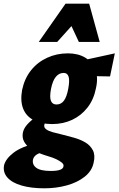

<svg xmlns="http://www.w3.org/2000/svg" viewBox="-89 -731 642 1040"><path d="M151 289Q80 289 28 274Q-24 259 -49 230.5Q-74 202 -67 164Q-58 129 -16 96.5Q26 64 113 42L150 92Q123 97 108.5 107Q94 117 90 132Q84 160 107 177.5Q130 195 186 195Q220 195 237 188.5Q254 182 255 169Q257 159 245.5 149.5Q234 140 215 131Q196 122 171 115Q147 108 121 97.5Q95 87 73.5 71.5Q52 56 41 35Q30 14 35 -13Q40 -37 61 -59.5Q82 -82 113.5 -103Q145 -124 179 -139L205 -109Q189 -97 177.5 -89.5Q166 -82 160 -74.5Q154 -67 151 -55Q148 -41 160 -31.5Q172 -22 194.5 -15.5Q217 -9 244 -3Q276 5 310.5 14.5Q345 24 372.5 40Q400 56 414 83Q428 110 418 151Q409 195 370 226Q331 257 273.5 273Q216 289 151 289ZM194 -59Q133 -59 92.5 -80.5Q52 -102 36 -143.5Q20 -185 31 -245Q44 -306 79 -350Q114 -394 166 -418Q218 -442 279 -442Q333 -442 371.5 -419.5Q410 -397 427 -355Q444 -313 431 -254Q419 -192 385 -148.5Q351 -105 302 -82Q253 -59 194 -59ZM217 -165Q242 -165 257.5 -186Q273 -207 281 -252Q289 -296 282.5 -316Q276 -336 256 -336Q231 -336 213.5 -315Q196 -294 187 -248Q179 -204 187 -184.5Q195 -165 217 -165ZM507 -317 336 -320 345 -401 533 -442ZM121 -504 266 -711H394L339 -635L221 -504ZM338 -504 277 -635 266 -711H394L451 -504Z"/></svg>

Font: Ysabeau Office Black
Style: Italic
Weight: 900
Italic angle: -12°
Designer: Christian Thalmann (Catharsis Fonts)
Version: Version 2.001;gftools[0.9.30]; featfreeze: tnum,lnum,ss02